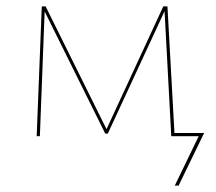

<svg xmlns="http://www.w3.org/2000/svg" viewBox="-20 -427 678 602"><path d="M540 155H528L603 0H517L496 -392L318 -8H310L120 -391L105 0H95L111 -407H123L314 -22L492 -407H505L527 -10H620Z"/></svg>

Font: Ysabeau Infant Hairline
Style: Regular
Weight: 100
Designer: Christian Thalmann (Catharsis Fonts)
Version: Version 0.003